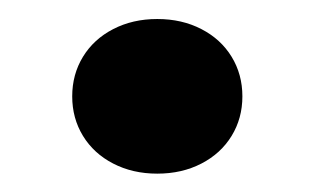

<svg xmlns="http://www.w3.org/2000/svg" viewBox="-20 -180 343 205"><path d="M147.9 -159.7Q174.3 -159.7 195.1 -148.9Q215.8 -138.2 227.3 -119.4Q238.8 -100.6 238.8 -77.1Q238.8 -53.7 227.3 -34.9Q215.8 -16.1 195.1 -5.4Q174.3 5.4 147.9 5.4Q121.6 5.4 100.8 -5.4Q80.1 -16.1 68.6 -34.9Q57.1 -53.7 57.1 -77.1Q57.1 -100.6 68.6 -119.4Q80.1 -138.2 100.8 -148.9Q121.6 -159.7 147.9 -159.7Z"/></svg>

Font: Mardoto Black
Style: Regular
Weight: 900
Designer: Christian Robertson, Vahan Hovhannisyan
Foundry: Google
Version: Version 1.000